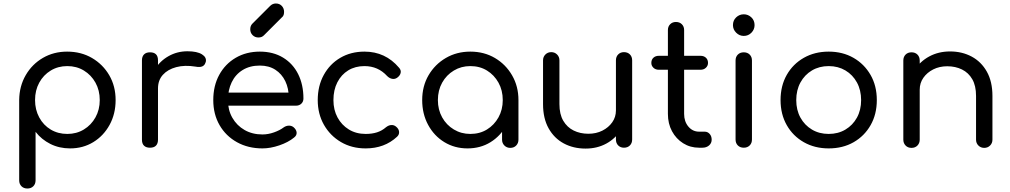

<svg xmlns="http://www.w3.org/2000/svg" viewBox="-20 -847 5790 1101"><path d="M137 234Q116 234 103 221Q90 208 90 187V-274Q91 -353 127.5 -416Q164 -479 226 -515Q288 -551 365 -551Q445 -551 507.5 -514.5Q570 -478 606.5 -415.5Q643 -353 643 -273Q643 -194 608.5 -131Q574 -68 515 -32Q456 4 382 4Q320 4 269 -21.5Q218 -47 184 -91V187Q184 208 171 221Q158 234 137 234ZM366 -79Q419 -79 461 -104.5Q503 -130 527.5 -174Q552 -218 552 -273Q552 -329 527.5 -373Q503 -417 461 -442.5Q419 -468 366 -468Q313 -468 271 -442.5Q229 -417 205 -373Q181 -329 181 -273Q181 -218 205 -173.5Q229 -129 271 -104Q313 -79 366 -79Z M837 -340Q838 -401 867.5 -449Q897 -497 946.5 -525Q996 -553 1055 -553Q1110 -553 1138 -535.5Q1166 -518 1160 -492Q1156 -478 1147.5 -471Q1139 -464 1127 -463Q1115 -462 1101 -465Q1039 -475 990.5 -462Q942 -449 914 -418Q886 -387 886 -340ZM840 0Q818 0 806 -11.5Q794 -23 794 -46V-501Q794 -523 806 -535Q818 -547 840 -547Q863 -547 874.5 -535.5Q886 -524 886 -501V-46Q886 -24 874.5 -12Q863 0 840 0Z M1485 4Q1403 4 1339 -31.5Q1275 -67 1239 -129.5Q1203 -192 1203 -273Q1203 -355 1237 -417.5Q1271 -480 1331.5 -515.5Q1392 -551 1470 -551Q1547 -551 1603.5 -516.5Q1660 -482 1690 -421.5Q1720 -361 1720 -282Q1720 -264 1708 -252.5Q1696 -241 1677 -241H1267V-316H1678L1636 -287Q1636 -340 1616 -381.5Q1596 -423 1559 -447Q1522 -471 1470 -471Q1413 -471 1371.5 -445.5Q1330 -420 1308.5 -375Q1287 -330 1287 -273Q1287 -216 1312.5 -171.5Q1338 -127 1382.5 -101.5Q1427 -76 1485 -76Q1518 -76 1551.5 -88Q1585 -100 1606 -116Q1620 -126 1636 -126.5Q1652 -127 1664 -117Q1680 -103 1681 -86.5Q1682 -70 1666 -58Q1633 -31 1582 -13.5Q1531 4 1485 4ZM1462 -632Q1442 -632 1428.5 -645.5Q1415 -659 1415 -679Q1415 -698 1426 -710L1529 -813Q1543 -827 1562 -827Q1583 -827 1596 -813Q1609 -799 1609 -779Q1609 -770 1606.5 -761.5Q1604 -753 1596 -747L1494 -645Q1482 -632 1462 -632Z M2077 4Q1997 4 1935 -32.5Q1873 -69 1837.5 -131.5Q1802 -194 1802 -273Q1802 -354 1836.5 -417Q1871 -480 1931.5 -515.5Q1992 -551 2070 -551Q2130 -551 2179.5 -528Q2229 -505 2268 -459Q2281 -445 2277.5 -429Q2274 -413 2257 -401Q2244 -392 2228.5 -395Q2213 -398 2200 -411Q2148 -468 2070 -468Q2017 -468 1977 -443.5Q1937 -419 1914.5 -375Q1892 -331 1892 -273Q1892 -217 1915.5 -173.5Q1939 -130 1980.5 -104.5Q2022 -79 2077 -79Q2113 -79 2141.5 -88Q2170 -97 2193 -117Q2208 -129 2223.5 -130Q2239 -131 2251 -121Q2267 -108 2268.5 -91.5Q2270 -75 2257 -63Q2185 4 2077 4Z M2661 4Q2587 4 2528 -32Q2469 -68 2435 -131Q2401 -194 2401 -273Q2401 -353 2437.5 -415.5Q2474 -478 2536.5 -514.5Q2599 -551 2677 -551Q2756 -551 2818 -514.5Q2880 -478 2916.5 -415Q2953 -352 2953 -273L2917 -265Q2917 -189 2883.5 -128Q2850 -67 2792.5 -31.5Q2735 4 2661 4ZM2677 -79Q2731 -79 2772.5 -104.5Q2814 -130 2838.5 -174Q2863 -218 2863 -273Q2863 -329 2838.5 -373Q2814 -417 2772.5 -442.5Q2731 -468 2677 -468Q2625 -468 2582.5 -442.5Q2540 -417 2515.5 -373Q2491 -329 2491 -273Q2491 -218 2515.5 -174Q2540 -130 2582.5 -104.5Q2625 -79 2677 -79ZM2906 1Q2886 1 2872.5 -12.5Q2859 -26 2859 -46V-205L2878 -302L2953 -273V-46Q2953 -26 2940 -12.5Q2927 1 2906 1Z M3338 5Q3268 5 3213 -24.5Q3158 -54 3126 -111Q3094 -168 3094 -250V-501Q3094 -521 3107.5 -534.5Q3121 -548 3141 -548Q3161 -548 3174.5 -534.5Q3188 -521 3188 -501V-250Q3188 -192 3210 -154.5Q3232 -117 3269.5 -98.5Q3307 -80 3354 -80Q3399 -80 3434.5 -98Q3470 -116 3491 -146Q3512 -176 3512 -214H3572Q3571 -152 3540 -102Q3509 -52 3456.5 -23.5Q3404 5 3338 5ZM3558 0Q3538 0 3525 -13Q3512 -26 3512 -47V-501Q3512 -522 3525 -535Q3538 -548 3558 -548Q3579 -548 3592 -535Q3605 -522 3605 -501V-47Q3605 -26 3592 -13Q3579 0 3558 0Z M3989 0Q3938 0 3897.5 -25.5Q3857 -51 3833.5 -94.5Q3810 -138 3810 -194V-675Q3810 -695 3823 -708Q3836 -721 3856 -721Q3877 -721 3890 -708Q3903 -695 3903 -675V-194Q3903 -150 3927.5 -121Q3952 -92 3989 -92H4021Q4038 -92 4049.5 -79Q4061 -66 4061 -46Q4061 -26 4046 -13Q4031 0 4008 0ZM3758 -447Q3739 -447 3727 -458.5Q3715 -470 3715 -486Q3715 -505 3727 -516Q3739 -527 3758 -527H3997Q4016 -527 4028 -516Q4040 -505 4040 -486Q4040 -470 4028 -458.5Q4016 -447 3997 -447Z M4245 0Q4224 0 4211 -13Q4198 -26 4198 -47V-500Q4198 -521 4211 -534Q4224 -547 4245 -547Q4266 -547 4279 -534Q4292 -521 4292 -500V-47Q4292 -26 4279 -13Q4266 0 4245 0ZM4245 -641Q4220 -641 4201.5 -659.5Q4183 -678 4183 -703Q4183 -730 4201.5 -747.5Q4220 -765 4245 -765Q4270 -765 4288.5 -747.5Q4307 -730 4307 -703Q4307 -678 4289 -659.5Q4271 -641 4245 -641Z M4732 4Q4652 4 4589.5 -31.5Q4527 -67 4491.5 -129.5Q4456 -192 4456 -273Q4456 -355 4491.5 -417.5Q4527 -480 4589.5 -515.5Q4652 -551 4732 -551Q4812 -551 4874 -515.5Q4936 -480 4972 -417.5Q5008 -355 5008 -273Q5008 -192 4972.5 -129.5Q4937 -67 4875 -31.5Q4813 4 4732 4ZM4732 -79Q4786 -79 4828 -104Q4870 -129 4894 -172.5Q4918 -216 4918 -273Q4918 -330 4894 -374Q4870 -418 4828 -443Q4786 -468 4732 -468Q4678 -468 4636 -443Q4594 -418 4570 -374Q4546 -330 4546 -273Q4546 -216 4570 -172.5Q4594 -129 4636 -104Q4678 -79 4732 -79Z M5624 1Q5604 1 5590.5 -12.5Q5577 -26 5577 -46V-297Q5577 -355 5555.5 -392.5Q5534 -430 5496.5 -448.5Q5459 -467 5412 -467Q5367 -467 5331.5 -449Q5296 -431 5275 -401Q5254 -371 5254 -333H5193Q5194 -396 5225 -445.5Q5256 -495 5309 -523.5Q5362 -552 5428 -552Q5497 -552 5552 -522.5Q5607 -493 5639 -436Q5671 -379 5671 -297V-46Q5671 -26 5657.5 -12.5Q5644 1 5624 1ZM5207 1Q5186 1 5173 -12.5Q5160 -26 5160 -46V-500Q5160 -521 5173 -534Q5186 -547 5207 -547Q5228 -547 5241 -534Q5254 -521 5254 -500V-46Q5254 -26 5241 -12.5Q5228 1 5207 1Z"/></svg>

Font: Comfortaa SemiBold
Style: Regular
Weight: 600
Designer: Johan Aakerlund
Foundry: Johan Aakerlund
Version: Version 3.104; ttfautohint (v1.8.1.43-b0c9)